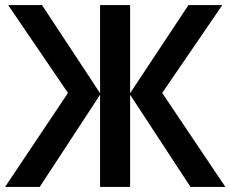

<svg xmlns="http://www.w3.org/2000/svg" viewBox="-20 -734 905 754"><path d="M247 -369 12 -714H145L373 -368V-714H491V-368L720 -714H853L617 -369L865 0H728L491 -362V0H373V-362L136 0H0Z"/></svg>

Font: Noto Sans Display Medium
Style: Regular
Weight: 500
Designer: Monotype Design Team
Foundry: Monotype Imaging Inc.
Version: Version 1.900